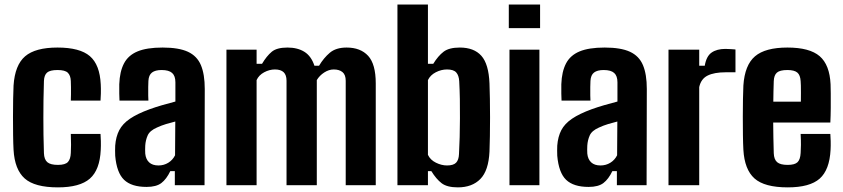

<svg xmlns="http://www.w3.org/2000/svg" viewBox="-20 -820 3730 850"><path d="M293.5 -374.5Q294 -386 294.2 -402.2Q294.5 -418.5 294.2 -434.5Q294 -450.5 293.5 -461.5Q292.5 -486 280.2 -498Q268 -510 234.5 -510Q201.5 -510 188.5 -498.8Q175.5 -487.5 174.5 -461.5Q173 -415.5 172.5 -375.8Q172 -336 172 -298.8Q172 -261.5 172.5 -223.2Q173 -185 174.5 -142Q175.5 -114 189.5 -102Q203.5 -90 236.5 -90Q269 -90 280.8 -103Q292.5 -116 293.5 -143Q294.5 -159.5 294.5 -178.8Q294.5 -198 293.5 -227H425Q426 -218 426.5 -195.8Q427 -173.5 426 -156.5Q422 -68 377.8 -29.2Q333.5 9.5 236.5 9.5Q133.5 9.5 89.2 -30Q45 -69.5 40 -156.5Q38.5 -183.5 38 -222.2Q37.5 -261 37.5 -303.2Q37.5 -345.5 38.2 -382.5Q39 -419.5 40 -441.5Q46 -532 91.2 -570.8Q136.5 -609.5 234.5 -609.5Q333.5 -609.5 377.8 -571.5Q422 -533.5 426 -446.5Q427 -429 426.5 -405.8Q426 -382.5 425 -374.5Z M629 7.5Q562 7.5 529.2 -24Q496.5 -55.5 490 -130.5Q489.5 -140 489.5 -153.2Q489.5 -166.5 490 -175.5Q493 -215 508 -243.8Q523 -272.5 555.5 -294.5Q588 -316.5 642.5 -336.5Q670.5 -346.5 697.2 -354.2Q724 -362 756.5 -370.5V-455.5Q756.5 -484 742 -497Q727.5 -510 695.5 -510Q667.5 -510 653 -499Q638.5 -488 637 -462Q636.5 -454 636.2 -434.8Q636 -415.5 636.2 -397.2Q636.5 -379 637 -374.5H509Q508.5 -384.5 508 -405.5Q507.5 -426.5 508 -447Q510 -503 528.8 -539Q547.5 -575 588.5 -592.2Q629.5 -609.5 700 -609.5Q771.5 -609.5 812 -590.8Q852.5 -572 869.5 -531.5Q886.5 -491 886.5 -426L885.5 0H754V-62.5H734Q717 -27 694.5 -9.8Q672 7.5 629 7.5ZM681.5 -87.5Q705.5 -87.5 725 -99.5Q744.5 -111.5 755 -132.5L756 -282Q736 -277 715.2 -270.8Q694.5 -264.5 675 -255.5Q643 -241.5 633.8 -220.5Q624.5 -199.5 623 -175.5Q622.5 -162.5 622.5 -156.5Q622.5 -150.5 623 -140Q625.5 -115 640.2 -101.2Q655 -87.5 681.5 -87.5Z M982.5 0V-600H1116V-537.5H1140Q1160.5 -572 1183 -590.8Q1205.5 -609.5 1252.5 -609.5Q1297.5 -609.5 1327.8 -590.5Q1358 -571.5 1372 -529H1392.5Q1413 -563.5 1440.2 -586.5Q1467.5 -609.5 1514.5 -609.5Q1576 -609.5 1609.8 -572.8Q1643.5 -536 1643.5 -451V0H1510.5V-462.5Q1510.5 -489 1496.2 -500.8Q1482 -512.5 1457.5 -512.5Q1436 -512.5 1415.2 -499Q1394.5 -485.5 1382.5 -465.5V0H1248.5V-462.5Q1248.5 -488 1235.8 -500.2Q1223 -512.5 1197 -512.5Q1173 -512.5 1149.5 -500Q1126 -487.5 1116 -465.5V0Z M2007 9.5Q1959 9.5 1935 -9Q1911 -27.5 1889.5 -62.5H1874.5V0H1739.5V-800H1874.5V-537.5H1898Q1919.5 -572.5 1943.8 -591Q1968 -609.5 2015.5 -609.5Q2078.5 -609.5 2111 -573Q2143.5 -536.5 2147 -451Q2148 -422.5 2148.8 -382.5Q2149.5 -342.5 2149.5 -299.2Q2149.5 -256 2148.8 -216.8Q2148 -177.5 2147 -149Q2143 -64.5 2106.5 -27.5Q2070 9.5 2007 9.5ZM1959 -87.5Q1987.5 -87.5 1999.2 -99.8Q2011 -112 2012 -138Q2014 -172 2015 -212.5Q2016 -253 2016.2 -296Q2016.5 -339 2015.8 -381Q2015 -423 2013 -460.5Q2011.5 -486 1999.8 -499.2Q1988 -512.5 1959 -512.5Q1933.5 -512.5 1909.2 -500Q1885 -487.5 1874.5 -465.5V-134.5Q1885 -112 1909.8 -99.8Q1934.5 -87.5 1959 -87.5Z M2232.5 -695.5V-800H2371V-695.5ZM2235.5 0V-600H2368V0Z M2586 7.5Q2519 7.5 2486.2 -24Q2453.5 -55.5 2447 -130.5Q2446.5 -140 2446.5 -153.2Q2446.5 -166.5 2447 -175.5Q2450 -215 2465 -243.8Q2480 -272.5 2512.5 -294.5Q2545 -316.5 2599.5 -336.5Q2627.5 -346.5 2654.2 -354.2Q2681 -362 2713.5 -370.5V-455.5Q2713.5 -484 2699 -497Q2684.5 -510 2652.5 -510Q2624.5 -510 2610 -499Q2595.5 -488 2594 -462Q2593.5 -454 2593.2 -434.8Q2593 -415.5 2593.2 -397.2Q2593.5 -379 2594 -374.5H2466Q2465.5 -384.5 2465 -405.5Q2464.5 -426.5 2465 -447Q2467 -503 2485.8 -539Q2504.5 -575 2545.5 -592.2Q2586.5 -609.5 2657 -609.5Q2728.5 -609.5 2769 -590.8Q2809.5 -572 2826.5 -531.5Q2843.5 -491 2843.5 -426L2842.5 0H2711V-62.5H2691Q2674 -27 2651.5 -9.8Q2629 7.5 2586 7.5ZM2638.5 -87.5Q2662.5 -87.5 2682 -99.5Q2701.5 -111.5 2712 -132.5L2713 -282Q2693 -277 2672.2 -270.8Q2651.5 -264.5 2632 -255.5Q2600 -241.5 2590.8 -220.5Q2581.5 -199.5 2580 -175.5Q2579.5 -162.5 2579.5 -156.5Q2579.5 -150.5 2580 -140Q2582.5 -115 2597.2 -101.2Q2612 -87.5 2638.5 -87.5Z M2939.5 0V-600H3075.5V-529H3100Q3107 -571 3130.2 -587.2Q3153.5 -603.5 3191.5 -603.5Q3203.5 -603.5 3215.8 -602.5Q3228 -601.5 3236 -601V-500H3193Q3142 -500 3112.8 -485.5Q3083.5 -471 3075.5 -434.5V0Z M3467.5 9.5Q3364.5 9.5 3320.2 -30Q3276 -69.5 3271 -157Q3269.5 -183.5 3269 -222.5Q3268.5 -261.5 3268.5 -303.5Q3268.5 -345.5 3269.2 -382.5Q3270 -419.5 3271 -441.5Q3277 -532 3322.5 -570.8Q3368 -609.5 3466 -609.5Q3564.5 -609.5 3608.8 -571.2Q3653 -533 3657 -447Q3657.5 -435 3657.8 -406.2Q3658 -377.5 3657.8 -342.5Q3657.5 -307.5 3656 -277.5H3403Q3403 -245 3403.8 -211.8Q3404.5 -178.5 3405.5 -142Q3406.5 -114 3420.5 -102Q3434.5 -90 3467 -90Q3498.5 -90 3510.8 -102Q3523 -114 3524.5 -143Q3525.5 -158 3525.8 -178.2Q3526 -198.5 3524.5 -227H3656Q3657 -218.5 3657.5 -195.8Q3658 -173 3657 -157Q3652.5 -68 3608.8 -29.2Q3565 9.5 3467.5 9.5ZM3403.5 -370H3525.5Q3525.5 -389.5 3525.8 -408.5Q3526 -427.5 3525.5 -441.5Q3525 -455.5 3524.5 -461Q3523 -487.5 3509.8 -498.8Q3496.5 -510 3466 -510Q3432.5 -510 3419.5 -498.5Q3406.5 -487 3405.5 -461Q3405 -437.5 3404.2 -414.8Q3403.5 -392 3403.5 -370Z"/></svg>

Font: Big Shoulders Text Thin ExtraBold
Style: Regular
Weight: 800
Version: Version 2.002